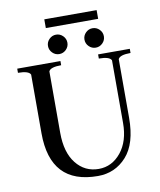

<svg xmlns="http://www.w3.org/2000/svg" viewBox="-89 -874 796 954"><g transform="rotate(-10 309.0 -396.5)"><path d="M200 -803H464V-759H200ZM393.5 -634.5Q379 -649 379 -669Q379 -689 393.5 -703.5Q408 -718 428 -718Q448 -718 462.5 -703.5Q477 -689 477 -669Q477 -649 462.5 -634.5Q448 -620 428 -620Q408 -620 393.5 -634.5ZM209.5 -634.5Q195 -649 195 -669Q195 -689 209.5 -703.5Q224 -718 244 -718Q264 -718 278.5 -703.5Q293 -689 293 -669Q293 -649 278.5 -634.5Q264 -620 244 -620Q224 -620 209.5 -634.5ZM338 -24Q405 -24 450.5 -80Q496 -136 496 -228V-544Q487 -564 433 -564V-585H593V-564Q539 -564 530 -544V-248Q530 -118 472.5 -54Q415 10 328 10Q88 10 88 -248V-544Q79 -564 25 -564V-585H243V-564Q189 -564 180 -544V-234Q180 -135 224 -79.5Q268 -24 338 -24Z"/></g></svg>

Font: Judson
Style: Regular
Weight: 400
Version: Version 20110429